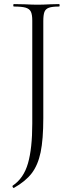

<svg xmlns="http://www.w3.org/2000/svg" viewBox="-20 -645 352 940"><path d="M48 275H47Q44 275 42 270.5Q40 266 42 264Q96 228 117 154.5Q138 81 138 -40V-544Q138 -574 131 -588Q124 -602 105.5 -607.5Q87 -613 48 -613Q45 -613 45 -619Q45 -625 48 -625L100 -624Q140 -622 164 -622Q189 -622 227 -624L269 -625Q272 -625 272 -619Q272 -613 269 -613Q235 -613 219 -607Q203 -601 197.5 -586.5Q192 -572 192 -542V-67Q192 37 179 100Q166 163 135.5 203Q105 243 48 275Z"/></svg>

Font: Cormorant Garamond Light
Style: Regular
Weight: 300
Designer: Christian Thalmann (Catharsis Fonts)
Version: Version 3.000